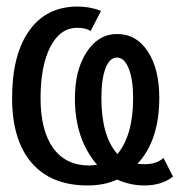

<svg xmlns="http://www.w3.org/2000/svg" viewBox="-20 -557 561 587"><path d="M480 -74 509 -17Q474 10 422 10Q378 10 338 -8Q299 10 248 10Q136 10 76.5 -59.5Q17 -129 17 -257Q17 -390 69.5 -463.5Q122 -537 217 -537Q254 -537 289 -524L257 -462Q243 -472 216 -472Q164 -472 134 -414Q104 -356 104 -257Q104 -158 142.5 -104.5Q181 -51 253 -51L277 -53Q209 -132 209 -256Q209 -343 245 -398Q281 -453 338 -453Q397 -453 432 -399.5Q467 -346 467 -258Q467 -127 400 -56L423 -55Q458 -55 480 -74ZM387 -257Q387 -314 373.5 -347.5Q360 -381 338 -381Q315 -381 302.5 -348Q290 -315 290 -257Q290 -141 339 -86Q387 -144 387 -257Z"/></svg>

Font: Libra Sans
Style: Regular
Weight: 400
Foundry: Context Ltd
Version: Version 1.002